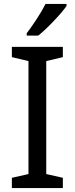

<svg xmlns="http://www.w3.org/2000/svg" viewBox="-20 -951 379 971"><path d="M297.9 0H40V-51.8L124 -70.8V-642.1L40 -662.1V-713.9H297.9V-662.1L213.9 -642.1V-70.8L297.9 -51.8ZM115.2 -783.2Q133.8 -806.6 162.4 -849.9Q190.9 -893.1 210.4 -931.2H316.4V-920.9Q294.9 -889.6 249.5 -842.3Q204.1 -794.9 173.3 -771H115.2Z"/></svg>

Font: Noto Sans Southeast Asian
Style: Regular
Weight: 400
Designer: Monotype Design Team
Foundry: Monotype Imaging Inc.
Version: Version 1.06 uh; ttfautohint (v1.4.1)